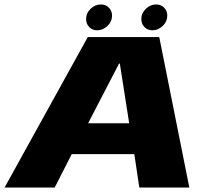

<svg xmlns="http://www.w3.org/2000/svg" viewBox="-36 -842 954 862"><path d="M-15.5 0 358 -675.5H679L814 0H589.5L567 -150H286L209.5 0ZM359.5 -288.5H544L502 -556.5H498.5ZM648.5 -706Q626.5 -706 612.5 -720.5Q598.5 -735 598.5 -756.5Q598.5 -783 618.8 -802.5Q639 -822 665 -822Q687 -822 701 -807.5Q715 -793 715 -771.5Q715 -745 694.5 -725.5Q674 -706 648.5 -706ZM400.5 -706Q378.5 -706 364.5 -720.5Q350.5 -735 350.5 -756.5Q350.5 -783 370.8 -802.5Q391 -822 417 -822Q439 -822 453 -807.5Q467 -793 467 -771.5Q467 -745 446.5 -725.5Q426 -706 400.5 -706Z"/></svg>

Font: Anybody ExtraExpanded ExtraBold
Style: Italic
Weight: 800
Width: 8
Italic angle: -10°
Designer: Tyler Finck
Foundry: Etcetera Type Company
Version: Version 1.010; ttfautohint (v1.8.3) -l 8 -r 50 -G 200 -x 14 